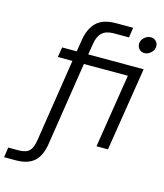

<svg xmlns="http://www.w3.org/2000/svg" viewBox="-246 -829 964 1131"><g transform="rotate(15 235.5 -263.5)"><path d="M-113 203 -104 142H-45Q-10 142 9 132.5Q28 123 37.5 102.5Q47 82 52 48L129 -449H40L50 -510H139L151 -585Q163 -656 202.5 -693Q242 -730 319 -730H424L415 -669H323Q276 -669 251.5 -646.5Q227 -624 220 -577L209 -510H547L466 0H396L467 -449H199L120 60Q109 133 70.5 168Q32 203 -42 203ZM527 -603Q507 -603 494.5 -616Q482 -629 482 -648Q482 -662 490 -674.5Q498 -687 511.5 -695Q525 -703 540 -703Q559 -703 571.5 -690.5Q584 -678 584 -660Q584 -644 575 -631Q566 -618 553 -610.5Q540 -603 527 -603Z"/></g></svg>

Font: MuseoModerno Light
Style: Italic
Weight: 300
Italic angle: -9°
Designer: Pablo Cosgaya, Héctor Gatti, Marcela Romero, and the Authors of The MuseoModerno Project.
Foundry: Omnibus-Type Team
Version: Version 1.003